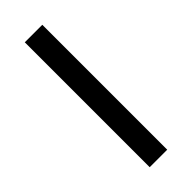

<svg xmlns="http://www.w3.org/2000/svg" viewBox="-287 -799 976 976"><g transform="rotate(-45 201.0 -311.0)"><path d="M138 138V-760H264V138Z"/></g></svg>

Font: Anuphan
Style: Bold
Weight: 700
Designer: Mike Abbink, Paul van der Laan, Pieter van Rosmalen, Mint Tantisuwanna
Foundry: Bold Monday; Cadson Demak
Version: Version 3.002;hotconv 1.0.109;makeotfexe 2.5.65596